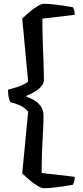

<svg xmlns="http://www.w3.org/2000/svg" viewBox="-20 -820 434 1010"><path d="M210 170Q198 170 177.5 157.5Q157 145 135.5 127Q114 109 97 92L128 -232Q110 -255 81.5 -267Q53 -279 36 -282Q30 -288 26 -306.5Q22 -325 22 -348Q37 -352 57.5 -358Q78 -364 97 -372.5Q116 -381 128 -391L97 -722Q114 -739 135.5 -757Q157 -775 177.5 -787.5Q198 -800 210 -800Q233 -800 260.5 -797Q288 -794 315.5 -790Q343 -786 363 -782Q366 -778 369.5 -768Q373 -758 373 -742L203 -722Q203 -663 205 -602Q207 -541 209 -488.5Q211 -436 211 -400Q211 -380 195 -363Q179 -346 157.5 -334.5Q136 -323 119 -316V-312Q136 -306 157 -294.5Q178 -283 193.5 -262.5Q209 -242 209 -209Q209 -182 206.5 -136Q204 -90 201.5 -32Q199 26 199 90L373 110Q373 126 369.5 137Q366 148 363 152Q343 156 315.5 160Q288 164 260.5 167Q233 170 210 170Z"/></svg>

Font: Texturina 12pt SemiBold
Style: Regular
Weight: 600
Designer: Guillermo Torres Carreño
Foundry: Omnibus-Type
Version: Version 1.002